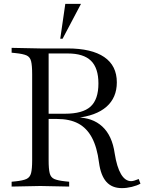

<svg xmlns="http://www.w3.org/2000/svg" viewBox="-20 -960 745 991"><path d="M609 11Q558 11 529 -21.5Q500 -54 491 -121Q481 -200 454.5 -249.5Q428 -299 384 -322.5Q340 -346 274 -346H225V-373H315Q407 -373 447.5 -410Q488 -447 488 -529Q488 -609 449.5 -646.5Q411 -684 330 -684H231V-133Q231 -88 236.5 -66Q242 -44 260.5 -36Q279 -28 317 -24L337 -22V3L188 0L40 3V-22L60 -24Q99 -28 117 -36.5Q135 -45 140.5 -67Q146 -89 146 -133V-577Q146 -622 140.5 -644Q135 -666 117 -674Q99 -682 60 -686L40 -688V-713L188 -710H328Q453 -710 518 -665.5Q583 -621 583 -535Q583 -456 529.5 -409Q476 -362 373 -351L374 -354Q457 -354 508 -307Q559 -260 572 -168Q583 -98 604.5 -61.5Q626 -25 657 -25Q670 -25 696 -36L705 -12Q687 -2 660.5 4.5Q634 11 609 11ZM291 -760 317 -940H398L303 -760Z"/></svg>

Font: Baskervville SC
Style: Regular
Weight: 400
Designer: Alexis Faudot, Rémi Forte, Morgane Pierson, Rafael Ribas, Tanguy Vanlaeys, Rosalie Wagner, Thomas Huot-Marchand
Foundry: ANRT
Version: Version 1.100